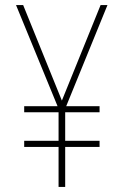

<svg xmlns="http://www.w3.org/2000/svg" viewBox="-20 -785 487 754"><path d="M223 -390 71 -765H43L206 -368H75V-344H210V-232H75V-208H210V-51H236V-208H371V-232H236V-344H371V-368H240L402 -765H375Z"/></svg>

Font: Noto Sans Tamil UI Condensed Thin
Style: Regular
Weight: 100
Width: 3
Designer: Jelle Bosma - Monotype Design Team
Foundry: Monotype Imaging Inc.
Version: Version 2.004